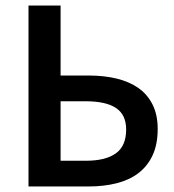

<svg xmlns="http://www.w3.org/2000/svg" viewBox="-20 -674 630 694"><path d="M83 0V-654H199V-401H301Q356 -401 401.5 -390Q447 -379 480 -356Q513 -333 531.5 -296Q550 -259 550 -208Q550 -152 531.5 -112.5Q513 -73 480 -48Q447 -23 401 -11.5Q355 0 300 0ZM199 -93H291Q361 -93 398.5 -119.5Q436 -146 436 -206Q436 -259 399.5 -283.5Q363 -308 289 -308H199Z"/></svg>

Font: Giro Semibold
Style: Regular
Weight: 600
Designer: Paul D. Hunt
Foundry: Adobe Systems Incorporated
Version: Version 1.000;PS 1.0;hotconv 1.0.88;makeotf.lib2.5.647800